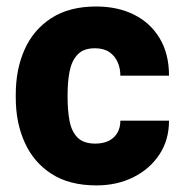

<svg xmlns="http://www.w3.org/2000/svg" viewBox="-20 -558 561 588"><path d="M275.4 9.8Q192.4 9.8 137.7 -25.6Q83 -61 55.7 -121.6Q28.3 -182.1 28.3 -258.3V-269.5Q28.3 -345.7 55.4 -406.5Q82.5 -467.3 137.5 -502.7Q192.4 -538.1 274.4 -538.1Q340.8 -538.1 390.9 -512.9Q440.9 -487.8 469.2 -440.4Q497.6 -393.1 497.6 -326.2H348.6Q348.6 -349.1 340.1 -368.2Q331.5 -387.2 314.5 -398.7Q297.4 -410.2 271 -410.2Q235.4 -410.2 217.3 -390.6Q199.2 -371.1 193.1 -339.1Q187 -307.1 187 -269.5V-258.3Q187 -220.2 192.9 -188.2Q198.7 -156.2 217 -137.2Q235.4 -118.2 272 -118.2Q295.9 -118.2 313 -126.7Q330.1 -135.3 339.4 -151.1Q348.6 -167 348.6 -188.5H497.6Q497.6 -129.4 468.3 -85Q439 -40.5 388.7 -15.4Q338.4 9.8 275.4 9.8Z"/></svg>

Font: Heebo ExtraBold
Style: Regular
Weight: 800
Designer: Oded Ezer
Foundry: Ezer Type House
Version: Version 3.100